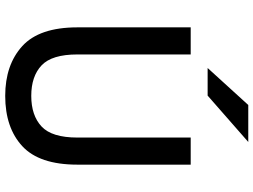

<svg xmlns="http://www.w3.org/2000/svg" viewBox="-138 -823 973 737"><g transform="rotate(90 348.5 -454.5)"><path d="M241 -765 383 -921H525L347 -765ZM348 12Q229 12 157 -53.5Q85 -119 85 -265V-700H189V-265Q189 -167 231 -127.5Q273 -88 348 -88Q423 -88 465.5 -127.5Q508 -167 508 -265V-700H612V-265Q612 -119 541 -53.5Q470 12 348 12Z"/></g></svg>

Font: Overpass Light
Style: Bold
Weight: 600
Designer: Delve Withrington, Thomas Jockin
Foundry: Delve Fonts
Version: Version 3.000;DELV;Overpass